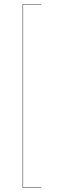

<svg xmlns="http://www.w3.org/2000/svg" viewBox="-20 -810 294 930"><path d="M180.2 -790V-788.1H91.8V98.1H180.2V100.1H89.8V-790Z"/></svg>

Font: Fira Sans Compressed Two
Style: Regular
Weight: 100
Width: 1
Designer: Carrois Corporate & Edenspiekermann AG
Foundry: Carrois Corporate GbR & Edenspiekermann AG
Version: Version 4.203;PS 004.203;hotconv 1.0.88;makeotf.lib2.5.64775